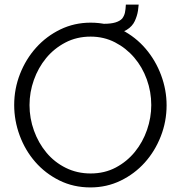

<svg xmlns="http://www.w3.org/2000/svg" viewBox="-20 -814 791 839"><path d="M375 5Q301 5 239.5 -25.5Q178 -56 134 -106.5Q90 -157 66 -222Q42 -287 42 -355Q42 -426 67.5 -491Q93 -556 138 -606Q183 -656 244 -685.5Q305 -715 376 -715Q451 -715 512 -683.5Q573 -652 616.5 -601Q660 -550 684 -485.5Q708 -421 708 -354Q708 -283 682.5 -218Q657 -153 612.5 -103.5Q568 -54 507 -24.5Q446 5 375 5ZM109 -355Q109 -297 128.5 -243Q148 -189 183 -147Q218 -105 267.5 -80.5Q317 -56 376 -56Q437 -56 486 -82Q535 -108 569.5 -150.5Q604 -193 622.5 -246.5Q641 -300 641 -355Q641 -413 621.5 -467Q602 -521 566.5 -562.5Q531 -604 482.5 -629Q434 -654 376 -654Q315 -654 265.5 -628Q216 -602 181.5 -560Q147 -518 128 -464.5Q109 -411 109 -355ZM433 -710Q465 -710 484.5 -716Q504 -722 514 -733Q523 -745 526 -759Q529 -773 530 -794H586Q585 -780 583 -767.5Q581 -755 577.5 -744Q574 -733 569 -722Q564 -711 555 -701Q546 -691 533.5 -683.5Q521 -676 505 -671Q489 -666 470.5 -663.5Q452 -661 432 -661Z"/></svg>

Font: Rising Sun Light
Style: Regular
Weight: 300
Designer: Matt McInerney, Pablo Impallari, Rodrigo Fuenzalida (Raleway font), Stephen Hutchings (Greek), Cristiano Sobral (main ch
Foundry: The Rising Sun Project Authors
Version: Version 4.327; ttfautohint (v1.8.4.7-5d5b-dirty)